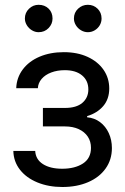

<svg xmlns="http://www.w3.org/2000/svg" viewBox="-20 -749 507 780"><path d="M232.4 -63.5Q284.2 -63.5 316.9 -84.7Q349.6 -106 349.6 -148.4Q349.6 -174.3 336.7 -193.8Q323.7 -213.4 299.8 -224.4Q275.9 -235.4 244.1 -235.4H154.3V-310.5H244.1Q290.5 -310.5 314.7 -331.3Q338.9 -352.1 338.9 -385.7Q338.9 -421.4 313.5 -442.6Q288.1 -463.9 243.2 -463.9Q212.9 -463.9 188.2 -454.6Q163.6 -445.3 149.2 -428.5Q134.8 -411.6 133.8 -390.6H45.9Q47.4 -433.1 72.3 -466.6Q97.2 -500 140.6 -518.6Q184.1 -537.1 239.3 -537.1Q294.4 -537.1 336.2 -517.8Q377.9 -498.5 400.9 -465.1Q423.8 -431.6 423.8 -389.6Q423.8 -346.7 399.4 -318.1Q375 -289.6 334 -277.3V-272.5Q363.8 -270 386.5 -252.9Q409.2 -235.8 421.9 -208.3Q434.6 -180.7 434.6 -147.5Q434.6 -100.1 408.9 -64.2Q383.3 -28.3 337.6 -8.8Q292 10.7 233.4 10.7Q177.2 10.7 132.1 -7.8Q86.9 -26.4 61 -59.6Q35.2 -92.8 34.2 -135.7H123Q125 -101.1 154.5 -82.3Q184.1 -63.5 232.4 -63.5ZM81.1 -673.8Q81.1 -697.3 97.7 -713.4Q114.3 -729.5 136.7 -729.5Q161.6 -729.5 177.5 -713.9Q193.4 -698.2 193.4 -673.8Q193.4 -651.4 177.2 -634.8Q161.1 -618.2 136.7 -618.2Q122.6 -618.2 109.6 -626Q96.7 -633.8 88.9 -646.7Q81.1 -659.7 81.1 -673.8ZM280.3 -673.8Q280.3 -697.8 297.1 -713.6Q314 -729.5 336.9 -729.5Q360.4 -729.5 376.5 -713.6Q392.6 -697.8 392.6 -673.8Q392.6 -659.2 385.3 -646.5Q377.9 -633.8 365 -626Q352.1 -618.2 336.9 -618.2Q322.3 -618.2 309.1 -626Q295.9 -633.8 288.1 -646.7Q280.3 -659.7 280.3 -673.8Z"/></svg>

Font: Pretendard Std
Style: Regular
Weight: 400
Designer: Base glyphs from Inter by Rasmus Andersson; Hangeul glyphs from Noto Sans CJK(Source Han Sans) by Jang Soo-young and Kan
Foundry: Kil Hyung-jin
Version: Version 1.309